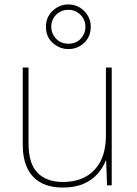

<svg xmlns="http://www.w3.org/2000/svg" viewBox="-20 -831 613 861"><path d="M481 -528V0H460L456 -111H454Q443 -81 419 -53Q395 -25 356.5 -7.5Q318 10 262 10Q203 10 163 -12Q123 -34 102.5 -77Q82 -120 82 -182V-528H108V-186Q108 -98 148 -56.5Q188 -15 262 -15Q320 -15 363 -38Q406 -61 430.5 -107.5Q455 -154 455 -226V-528ZM287 -611Q247 -611 216.5 -638.5Q186 -666 186 -711Q186 -754 216 -782.5Q246 -811 287 -811Q328 -811 357.5 -781.5Q387 -752 387 -711Q387 -667 357.5 -639Q328 -611 287 -611ZM287 -635Q321 -635 342 -657.5Q363 -680 363 -711Q363 -743 340.5 -765Q318 -787 287 -787Q254 -787 232 -765Q210 -743 210 -711Q210 -680 231.5 -657.5Q253 -635 287 -635Z"/></svg>

Font: Noto Sans Armenian Thin
Style: Regular
Weight: 250
Version: Version 2.007